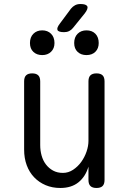

<svg xmlns="http://www.w3.org/2000/svg" viewBox="-20 -925 640 955"><path d="M420 -224V-520Q420 -541 430 -550.5Q440 -560 460 -560Q480 -560 490 -550.5Q500 -541 500 -520V-30Q500 -9 490 0.5Q480 10 460 10Q440 10 430 0.5Q420 -9 420 -30V-96Q405 -46 370 -18Q335 10 280 10Q240 10 207 -4Q174 -18 150 -43Q126 -68 113 -103Q100 -138 100 -181V-520Q100 -541 110 -550.5Q120 -560 140 -560Q160 -560 170 -550.5Q180 -541 180 -520V-203Q180 -176 187 -151Q194 -126 208.5 -107Q223 -88 244 -76.5Q265 -65 293 -65Q320 -65 343.5 -80.5Q367 -96 384 -119.5Q401 -143 410.5 -171Q420 -199 420 -224ZM299 -765Q271 -765 266 -775.5Q261 -786 278 -808L333 -882Q342 -893 353.5 -899Q365 -905 380 -905Q408 -905 414 -894Q420 -883 402 -859L343 -786Q335 -776 324 -770.5Q313 -765 299 -765ZM410 -651Q383 -651 366 -667Q349 -683 349 -711Q349 -740 366 -757Q383 -774 410 -774Q438 -774 454.5 -757Q471 -740 471 -711Q471 -684 454.5 -667.5Q438 -651 410 -651ZM190 -651Q163 -651 146 -667Q129 -683 129 -711Q129 -740 146 -757Q163 -774 190 -774Q217 -774 234 -757Q251 -740 251 -711Q251 -684 234 -667.5Q217 -651 190 -651Z"/></svg>

Font: Maple Mono Light
Style: Regular
Weight: 300
Monospace: yes
Designer: subframe7536
Version: Version 7.000